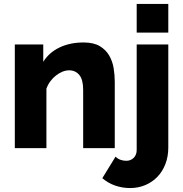

<svg xmlns="http://www.w3.org/2000/svg" viewBox="-20 -750 926 972"><path d="M639 202Q599 202 563 189.5Q527 177 498 152L565 43Q576 54 590 59Q604 64 619 64Q642 64 657 49Q672 34 672 9V-525H832V-3Q832 42 817.5 80Q803 118 777 145Q751 172 715.5 187Q680 202 639 202ZM672 -585V-730H832V-585ZM561 0H401V-295Q401 -347 381.5 -370.5Q362 -394 330 -394Q313 -394 296 -387Q279 -380 263 -367.5Q247 -355 234.5 -338Q222 -321 215 -301V0H55V-525H199V-437Q228 -484 281 -509.5Q334 -535 403 -535Q454 -535 485 -516.5Q516 -498 533 -468.5Q550 -439 555.5 -404Q561 -369 561 -336Z"/></svg>

Font: Oxford Sans
Style: Regular
Weight: 800
Designer: Matt McInerney, Pablo Impallari, Rodrigo Fuenzalida
Foundry: Matt McInerney, Pablo Impallari, Rodrigo Fuenzalida
Version: Version 3.000g; ttfautohint (v1.5) -l 8 -r 28 -G 28 -x 14 -D